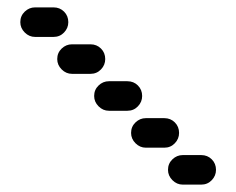

<svg xmlns="http://www.w3.org/2000/svg" viewBox="-20 -610 640 520"><path d="M435 -150Q435 -134 447 -122Q459 -110 475 -110H525Q542 -110 553.5 -122Q565 -134 565 -150Q565 -167 553.5 -178.5Q542 -190 525 -190H475Q459 -190 447 -178.5Q435 -167 435 -150ZM335 -250Q335 -234 347 -222Q359 -210 375 -210H425Q442 -210 453.5 -222Q465 -234 465 -250Q465 -267 453.5 -278.5Q442 -290 425 -290H375Q359 -290 347 -278.5Q335 -267 335 -250ZM235 -350Q235 -334 247 -322Q259 -310 275 -310H325Q342 -310 353.5 -322Q365 -334 365 -350Q365 -367 353.5 -378.5Q342 -390 325 -390H275Q259 -390 247 -378.5Q235 -367 235 -350ZM135 -450Q135 -434 147 -422Q159 -410 175 -410H225Q242 -410 253.5 -422Q265 -434 265 -450Q265 -467 253.5 -478.5Q242 -490 225 -490H175Q159 -490 147 -478.5Q135 -467 135 -450ZM35 -550Q35 -534 47 -522Q59 -510 75 -510H125Q142 -510 153.5 -522Q165 -534 165 -550Q165 -567 153.5 -578.5Q142 -590 125 -590H75Q59 -590 47 -578.5Q35 -567 35 -550Z"/></svg>

Font: Matrix Sans Raster
Style: Regular
Weight: 400
Designer: Brad Neil
Version: Version 1.100